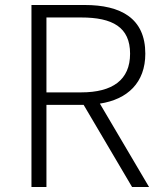

<svg xmlns="http://www.w3.org/2000/svg" viewBox="-20 -749 648 769"><path d="M166 -679H305C431 -679 501 -640 501 -534C501 -429 431 -379 305 -379H166ZM577 0 380 -334C491 -351 562 -418 562 -534C562 -676 464 -729 319 -729H106V0H166V-329H315L509 0Z"/></svg>

Font: Noto Sans CJK JP Light
Style: Regular
Weight: 300
Designer: Ryoko NISHIZUKA (kana & ideographs); Paul D. Hunt (Latin, Greek & Cyrillic); Wenlong ZHANG (bopomofo); Sandoll Communica
Foundry: Adobe Systems Incorporated
Version: Version 1.004;PS 1.004;hotconv 1.0.82;makeotf.lib2.5.63406